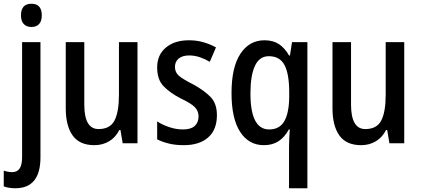

<svg xmlns="http://www.w3.org/2000/svg" viewBox="-49 -765 2246 1025"><path d="M63 -683Q63 -745 119 -745Q174 -745 174 -683Q174 -652 159.5 -636.5Q145 -621 119 -621Q93 -621 78 -636.5Q63 -652 63 -683ZM34 240Q-3 240 -29 230V146Q-5 154 16 154Q42 154 55.5 135Q69 116 69 73V-540H167V75Q167 239 34 240Z M685 -540V0H606L594 -71H588Q568 -31 533 -10.5Q498 10 455 10Q376 10 339 -41.5Q302 -93 302 -187V-540H401V-207Q401 -76 477 -76Q539 -76 562.5 -122Q586 -168 586 -259V-540Z M1109 -150Q1109 -72 1062 -31Q1015 10 932 10Q888 10 853 1.5Q818 -7 790 -21V-117Q817 -99 854 -86.5Q891 -74 928 -74Q970 -74 990.5 -92.5Q1011 -111 1011 -144Q1011 -172 991.5 -192.5Q972 -213 915 -240Q857 -270 823.5 -305.5Q790 -341 790 -405Q790 -472 836.5 -511Q883 -550 960 -550Q1000 -550 1035.5 -540Q1071 -530 1104 -512L1071 -435Q1046 -450 1018 -459.5Q990 -469 961 -469Q925 -469 905 -452.5Q885 -436 885 -408Q885 -379 905.5 -361Q926 -343 983 -314Q1040 -283 1074.5 -248Q1109 -213 1109 -150Z M1494 18Q1494 1 1495 -22.5Q1496 -46 1498 -74H1493Q1471 -33 1438.5 -11.5Q1406 10 1360 10Q1279 10 1233 -61Q1187 -132 1187 -268Q1187 -406 1234.5 -478Q1282 -550 1363 -550Q1409 -550 1440 -529.5Q1471 -509 1494 -469H1499L1510 -540H1592V240H1494ZM1388 -74Q1443 -74 1468.5 -117.5Q1494 -161 1495 -248V-271Q1495 -370 1470 -417.5Q1445 -465 1386 -465Q1336 -465 1312 -413.5Q1288 -362 1288 -266Q1288 -74 1388 -74Z M2109 -540V0H2030L2018 -71H2012Q1992 -31 1957 -10.5Q1922 10 1879 10Q1800 10 1763 -41.5Q1726 -93 1726 -187V-540H1825V-207Q1825 -76 1901 -76Q1963 -76 1986.5 -122Q2010 -168 2010 -259V-540Z"/></svg>

Font: Noto Sans Arabic UI Cn Md
Style: Regular
Weight: 500
Width: 3
Designer: Monotype Design Team, Nadine Chahine and Nizar Qandah
Foundry: Monotype Imaging Inc.
Version: Version 2.010; ttfautohint (v1.8.4.7-5d5b)